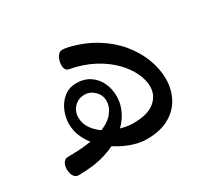

<svg xmlns="http://www.w3.org/2000/svg" viewBox="-121 -727 971 913"><g transform="rotate(-30 364.5 -271.0)"><path d="M447 14Q412 14 373 1.5Q334 -11 296.5 -33.5Q259 -56 228.5 -86.5Q198 -117 179.5 -154.5Q161 -192 161 -233Q161 -268 175.5 -303Q190 -338 218.5 -361.5Q247 -385 289 -385Q330 -385 360.5 -365Q391 -345 407.5 -311Q424 -277 424 -234Q424 -191 402 -149Q380 -107 336.5 -73.5Q293 -40 229 -20Q165 0 80 0Q66 0 57.5 -10Q49 -20 46 -35.5Q43 -51 45.5 -66Q48 -81 56.5 -91Q65 -101 80 -101Q190 -101 253.5 -121.5Q317 -142 344 -174Q371 -206 371 -240Q371 -273 347.5 -295.5Q324 -318 294 -318Q269 -318 251 -306Q233 -294 224 -275.5Q215 -257 215 -239Q215 -203 236 -174Q257 -145 290 -125Q323 -105 360 -94.5Q397 -84 430 -84Q509 -84 547 -116Q585 -148 585 -196Q585 -231 566.5 -271Q548 -311 511 -349Q474 -387 419 -416.5Q364 -446 290 -460Q279 -462 274 -472Q269 -482 269.5 -496Q270 -510 275 -524Q280 -538 289 -547Q298 -556 310 -556Q315 -556 322.5 -555Q330 -554 340 -552Q420 -533 481.5 -495Q543 -457 584.5 -406.5Q626 -356 647 -300Q668 -244 668 -190Q668 -135 644 -88.5Q620 -42 571 -14Q522 14 447 14Z"/></g></svg>

Font: Playpen Sans Arabic
Style: Regular
Weight: 400
Designer: Azza Alameddine, Laura Meseguer, Veronika Burian, José Scaglione
Foundry: TypeTogether
Version: Version 2.000